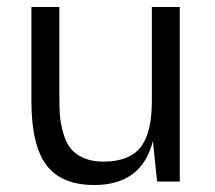

<svg xmlns="http://www.w3.org/2000/svg" viewBox="-20 -520 615 550"><path d="M415 -230V-500H495V0H430L418 -116Q386 10 250 10Q156 10 113 -47Q70 -104 70 -230V-500H150V-247Q150 -214 151.5 -191.5Q153 -169 160.5 -141.5Q168 -114 180.5 -97Q193 -80 217.5 -68.5Q242 -57 276 -57Q350 -57 382.5 -98Q415 -139 415 -230Z"/></svg>

Font: Fivo Sans Modern
Style: Regular
Weight: 400
Designer: Alexander Slobzheninov
Foundry: Alexander Slobzheninov
Version: 1.0